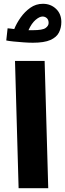

<svg xmlns="http://www.w3.org/2000/svg" viewBox="-20 -991 343 1011"><path d="M78 0 59 -670H215L234 0ZM153 -766Q132 -766 104 -768Q76 -770 51 -772.5Q26 -775 13 -778L20 -842Q26 -842 35.5 -840.5Q45 -839 55 -838Q67 -868 88.5 -898.5Q110 -929 139.5 -950Q169 -971 206 -971Q247 -971 275 -944.5Q303 -918 303 -875Q303 -845 290.5 -820Q278 -795 245.5 -780.5Q213 -766 153 -766ZM204 -904Q188 -904 167 -886Q146 -868 130 -832Q143 -832 153 -832Q204 -832 220 -843.5Q236 -855 236 -870Q236 -887 226.5 -895.5Q217 -904 204 -904Z"/></svg>

Font: Noto Sans Arabic Cond ExtBd
Style: Regular
Weight: 800
Width: 3
Designer: Monotype Design Team, Nadine Chahine, Nizar Qandah and Khaled Hosny
Foundry: Monotype Imaging Inc.
Version: Version 2.012; ttfautohint (v1.8.4.7-5d5b)